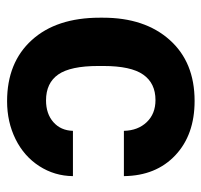

<svg xmlns="http://www.w3.org/2000/svg" viewBox="-34 -544 588 561"><g transform="rotate(90 260.5 -264.0)"><path d="M273.9 -104Q313 -104 337.4 -125.5Q361.8 -147 362.8 -182.6H495.1Q494.6 -128.9 465.8 -84.2Q437 -39.6 387 -14.9Q336.9 9.8 276.4 9.8Q163.1 9.8 97.7 -62.3Q32.2 -134.3 32.2 -261.2V-270.5Q32.2 -392.6 97.2 -465.3Q162.1 -538.1 275.4 -538.1Q374.5 -538.1 434.3 -481.7Q494.1 -425.3 495.1 -331.5H362.8Q361.8 -372.6 337.4 -398.2Q313 -423.8 272.9 -423.8Q223.6 -423.8 198.5 -387.9Q173.3 -352.1 173.3 -271.5V-256.8Q173.3 -175.3 198.2 -139.6Q223.1 -104 273.9 -104Z"/></g></svg>

Font: Robotiche
Style: Bold
Weight: 700
Designer: Google
Version: Version 2.001150; 2014